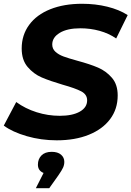

<svg xmlns="http://www.w3.org/2000/svg" viewBox="-28 -732 697 1018"><path d="M-8 -66 58 -191Q106 -156 166 -137Q226 -118 289 -118Q356 -118 395 -140Q434 -162 434 -200Q434 -231 403 -247.5Q372 -264 304 -283Q236 -303 193 -321.5Q150 -340 118.5 -377Q87 -414 87 -475Q87 -546 126.5 -600Q166 -654 238.5 -683Q311 -712 407 -712Q478 -712 541 -696.5Q604 -681 649 -652L588 -528Q549 -555 500 -568.5Q451 -582 398 -582Q329 -582 289 -558Q249 -534 249 -496Q249 -473 266 -457.5Q283 -442 309 -432.5Q335 -423 382 -410Q449 -392 492 -373.5Q535 -355 565.5 -319.5Q596 -284 596 -226Q596 -154 556 -100.5Q516 -47 443 -17.5Q370 12 273 12Q190 12 114 -10Q38 -32 -8 -66ZM313 126Q313 142 306.5 156.5Q300 171 282 197L233 266H162L203 185Q173 173 173 141Q173 111 192 92Q211 73 246 73Q278 73 295.5 88Q313 103 313 126Z"/></svg>

Font: Idrija
Style: Bold Italic
Weight: 700
Italic angle: -11.3°
Designer: Julieta Ulanovsky
Foundry: Julieta Ulanovsky
Version: Version 7.200